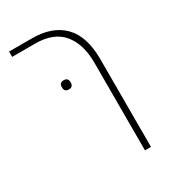

<svg xmlns="http://www.w3.org/2000/svg" viewBox="-193 -698 890 998"><g transform="rotate(-30 252.0 -199.0)"><path d="M194 -272Q180 -272 174 -279Q168 -286 168 -296V-303Q168 -313 174 -320Q180 -327 194 -327Q208 -327 214 -320Q220 -313 220 -303V-296Q220 -286 214 -279Q208 -272 194 -272ZM378 -327Q378 -438 325 -502Q272 -566 161 -566H23V-598H161Q282 -598 348 -531Q414 -464 414 -326V200H378Z"/></g></svg>

Font: IBM Plex Sans Hebrew ExtLt
Style: Regular
Weight: 200
Designer: Mike Abbink, Paul van der Laan, Pieter van Rosmalen, Yanek Iontef
Foundry: Bold Monday
Version: Version 1.3